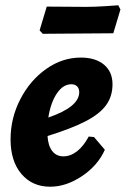

<svg xmlns="http://www.w3.org/2000/svg" viewBox="-20 -695 476 727"><path d="M160 -180Q162 -144 177.5 -123.5Q193 -103 220 -103Q247 -103 271.5 -122Q296 -141 316 -178L336 -176L377 -128Q351 -69 291 -28.5Q231 12 170 12Q102 12 61 -36.5Q20 -85 20 -167Q20 -248 57 -319.5Q94 -391 155 -434Q216 -477 286 -477Q342 -477 374 -450Q406 -423 406 -376Q406 -330 381.5 -296.5Q357 -263 303.5 -235.5Q250 -208 160 -180ZM163 -250Q280 -290 280 -346Q280 -360 272 -368Q264 -376 250 -376Q219 -376 195.5 -341.5Q172 -307 163 -250ZM409 -569 273 -568 142 -567 130 -580 157 -670 306 -669Q337 -669 376.5 -671.5Q416 -674 428 -675L436 -659Z"/></svg>

Font: Alegreya ExtraBold
Style: Italic
Weight: 800
Italic angle: -7°
Designer: Juan Pablo del Peral
Foundry: Huerta Tipografica
Version: Version 2.007; ttfautohint (v1.6)